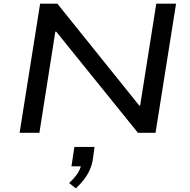

<svg xmlns="http://www.w3.org/2000/svg" viewBox="-20 -725 1035 1048"><path d="M87 0 199 -705H293L740 -149H745L833 -705H941L829 0H733L287 -552H282L195 0ZM394 303 357 274Q387 247 404 220.5Q421 194 424 168L439 183H370L386 77H496L486 150Q478 194 454.5 231.5Q431 269 394 303Z"/></svg>

Font: Nunito Sans 7pt Expanded Medium
Style: Italic
Weight: 500
Width: 7
Italic angle: -9°
Designer: Vernon Adams
Foundry: Vernon Adams
Version: Version 3.101;gftools[0.9.27]